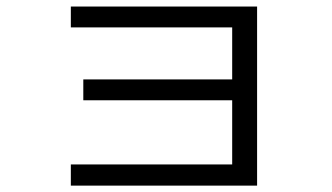

<svg xmlns="http://www.w3.org/2000/svg" viewBox="-20 -581 1040 602"><path d="M202.1 -560.5H786.1V1H202.1V-65.4H708V-266.6H241.2V-332H708V-495.1H202.1Z"/></svg>

Font: Mgen+ 1c regular
Style: Regular
Weight: 400
Designer: [Source Han Sans]
Ryoko NISHIZUKA  (kana & ideographs); Paul D. Hunt (Latin, Greek & Cyrillic); Wenlong ZHANG  (bopomofo
Version: Version 1.059.20150602